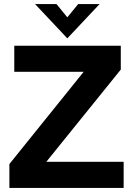

<svg xmlns="http://www.w3.org/2000/svg" viewBox="-20 -921 653 941"><path d="M26 -117 390 -569H50V-697H572V-580L207 -128H586V0H26ZM152 -901H257L310 -836L363 -901H468L310 -733Z"/></svg>

Font: Hanken Grotesk ExtraBold
Style: Regular
Weight: 800
Designer: Alfredo Marco Pradil
Foundry: Hanken Design Co.
Version: Version 3.014